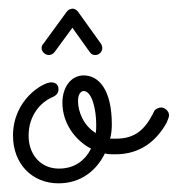

<svg xmlns="http://www.w3.org/2000/svg" viewBox="-20 -410 410 443"><path d="M244 -54C305 -53 342 -87 364 -126C366 -131 370 -139 370 -144C370 -154 360 -162 352 -162C346 -162 338 -158 336 -154C315 -110 291 -90 247 -90C242 -90 238 -90 234 -90C237 -101 238 -112 238 -123C238 -203 208 -236 173 -236C144 -236 124 -209 124 -173C124 -127 152 -87 190 -67C177 -41 153 -21 116 -21C74 -21 46 -53 46 -97C46 -146 76 -174 97 -184C107 -188 115 -193 115 -204C115 -214 109 -220 98 -220C79 -220 10 -180 10 -97C10 -32 54 13 115 13C167 13 203 -17 222 -56C229 -54 236 -54 244 -54ZM160 -177C160 -196 169 -200 173 -200C192 -200 202 -158 202 -123C202 -116 202 -109 201 -103C173 -120 160 -152 160 -177ZM160 -383C157 -387 152 -390 148 -390C142 -390 137 -387 134 -383L80 -309C77 -306 76 -303 76 -299C76 -291 84 -283 93 -283C98 -283 103 -286 106 -290L147 -346L187 -290C190 -285 195 -283 200 -283C209 -283 216 -291 216 -299C216 -302 215 -306 213 -309Z"/></svg>

Font: Sacramento
Style: Regular
Weight: 400
Designer: Astigmatic (AOETI)
Foundry: Astigmatic (AOETI)
Version: Version 1.000